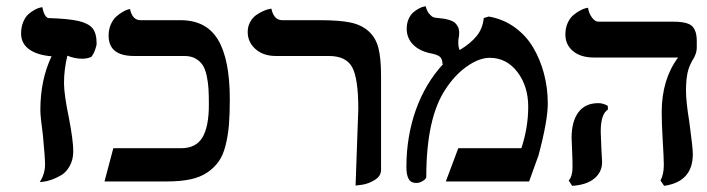

<svg xmlns="http://www.w3.org/2000/svg" viewBox="-20 -584 2277 618"><path d="M125 -55.2Q125 -76.2 118.2 -147.9Q109.9 -209 109.9 -230Q109.9 -327.1 146 -402.8Q99.1 -406.7 73.5 -425.5Q47.9 -444.3 47.9 -476.1Q47.9 -497.1 54.9 -513.7Q62 -530.3 72 -538.8Q82 -547.4 92 -552.7Q102.1 -558.1 109.4 -559.6L116.2 -561Q122.1 -530.8 134.8 -525.9Q200.7 -523.9 232.9 -516.4Q265.1 -508.8 278.1 -492.7Q291 -476.6 291 -443.8Q291 -437 285.9 -423.1Q280.8 -409.2 273.9 -400.9Q260.7 -395 245.1 -395Q220.2 -395 196.8 -404.8Q186 -359.4 186 -316.9Q186 -279.8 202.1 -203.1Q215.8 -130.9 215.8 -97.2Q215.8 -70.3 204.6 -50Q193.4 -29.8 177.7 -20.5Q162.1 -11.2 146.2 -5.6Q130.4 0 119.1 1L107.9 2Q125 -23.9 125 -55.2Z M652.3 -247.1Q652.3 -277.3 651.1 -297.9Q649.9 -318.4 645.3 -340.1Q640.6 -361.8 632.3 -374.5Q624 -387.2 609.4 -395.5Q594.7 -403.8 573.7 -403.8H411.6Q329.6 -403.8 329.6 -469.2Q329.6 -489.3 336.7 -505.4Q343.8 -521.5 353.8 -530.3Q363.8 -539.1 374 -545.2Q384.3 -551.3 391.1 -553.2L398.4 -555.2Q405.8 -519 432.6 -519H561.5Q644 -519 681.9 -455.8Q719.7 -392.6 719.7 -264.2Q719.7 -215.8 716.8 -181.6Q713.9 -147.5 706.1 -116Q698.2 -84.5 683.8 -64.2Q669.4 -43.9 647.2 -28.8Q625 -13.7 593 -6.8Q561 0 517.6 0H316.4L344.7 -106.9H562.5Q610.8 -106.9 631.6 -141.6Q652.3 -176.3 652.3 -247.1Z M1124.5 13.2 1133.3 -233.9Q1133.3 -330.6 1113.8 -367.2Q1094.2 -403.8 1038.6 -403.8H867.7Q827.6 -403.8 802.5 -426Q777.3 -448.2 777.3 -481Q777.3 -499 785.2 -513.2Q793 -527.3 804.2 -535.2Q815.4 -543 826.7 -548.1Q837.9 -553.2 845.7 -554.7L853.5 -556.2Q861.3 -519 888.7 -519H1011.2Q1071.3 -519 1107.2 -511.7Q1143.1 -504.4 1166.3 -483.6Q1189.5 -462.9 1198 -429.7Q1206.5 -396.5 1206.5 -340.8V-37.1Q1206.5 -17.1 1186 -4.6Q1165.5 7.8 1145 10.7Z M1537.1 -525.9 1553.2 -530.8Q1599.1 -522.9 1636 -496.6Q1672.9 -470.2 1695.8 -431.6Q1718.8 -393.1 1731 -346.7Q1743.2 -300.3 1743.2 -251Q1743.2 -195.8 1713.4 -84L1683.1 0H1415L1455.1 -106.9H1658.2Q1680.2 -173.8 1680.2 -240.2Q1680.2 -306.6 1645.3 -352.3Q1610.4 -397.9 1556.2 -397.9Q1522.5 -397.9 1483.4 -370.6Q1444.3 -343.3 1414.1 -296.9Q1352.1 -204.6 1352.1 -14.2Q1352.1 -8.8 1341.6 -2Q1331.1 4.9 1320.3 4.9Q1302.2 4.9 1295.2 -8.3Q1288.1 -21.5 1288.1 -45.9Q1288.1 -145 1318.8 -231Q1349.6 -316.9 1408.2 -379.9L1404.3 -377Q1404.3 -394 1395.8 -401.4Q1387.2 -408.7 1362.3 -413.1Q1327.1 -421.4 1308.1 -442.1Q1289.1 -462.9 1289.1 -491.2Q1289.1 -509.3 1295.4 -523.2Q1301.8 -537.1 1310.5 -544.4Q1319.3 -551.8 1328.4 -556.6Q1337.4 -561.5 1343.8 -562.5L1350.1 -564Q1354 -548.3 1361.8 -539.3Q1369.6 -530.3 1375.7 -528.3Q1381.8 -526.4 1391.1 -525.9Q1402.3 -524.9 1409.7 -523.7Q1417 -522.5 1427.2 -519.3Q1437.5 -516.1 1443.4 -511.5Q1449.2 -506.8 1453.6 -498.5Q1458 -490.2 1458 -479Q1458 -467.8 1456.1 -460Q1455.1 -456.1 1455.1 -448.2Q1455.1 -431.6 1459.5 -422.9Q1495.1 -444.3 1514.4 -468.3Q1533.7 -492.2 1537.1 -525.9Z M1913.6 -160.2Q1913.6 -149.9 1915.5 -109.9Q1916 -102.5 1916.5 -91.3Q1917 -80.1 1917.5 -72.8Q1918 -65.4 1918 -62Q1918 -30.3 1893.1 -9.5Q1868.2 11.2 1821.8 14.2L1810.5 -2.9Q1822.8 -17.1 1822.8 -44.9Q1822.8 -71.8 1821.8 -90.8Q1819.8 -128.9 1819.8 -140.1Q1819.8 -192.9 1841.6 -222.4Q1863.3 -252 1905.8 -252Q1921.9 -252 1936.5 -243.2V-231Q1913.6 -217.3 1913.6 -160.2ZM2188 -293.9Q2188 -256.3 2198.7 -191.9Q2210 -108.9 2210 -87.9Q2210 1 2117.7 14.2L2106 -2.9Q2116.7 -23.4 2116.7 -53.2Q2116.7 -73.7 2112.8 -138.2Q2109.9 -186.5 2109.9 -223.1Q2109.9 -328.1 2162.6 -398.9H1891.6Q1849.1 -398.9 1824.5 -419.4Q1799.8 -439.9 1799.8 -473.1Q1799.8 -494.1 1807.4 -510.5Q1814.9 -526.9 1825.7 -535.6Q1836.4 -544.4 1846.9 -550Q1857.4 -555.7 1865.2 -557.6L1872.6 -559.1Q1875.5 -541 1885.3 -527.6Q1895 -514.2 1906.7 -514.2H2147Q2192.9 -514.2 2207.8 -499.8Q2222.7 -485.4 2222.7 -452.1V-429.2Q2222.7 -412.6 2210 -391.1V-392.1Q2209.5 -391.1 2207.3 -387Q2205.1 -382.8 2204.3 -381.1Q2203.6 -379.4 2201.4 -375Q2199.2 -370.6 2198.2 -367.7Q2197.3 -364.7 2195.6 -359.4Q2193.8 -354 2193.1 -349.9Q2192.4 -345.7 2191.2 -339.1Q2189.9 -332.5 2189.5 -325.9Q2189 -319.3 2188.5 -311Q2188 -302.7 2188 -293.9Z"/></svg>

Font: Linear Smooth
Style: Bold
Weight: 700
Designer: Philipp H. Poll, Flanker
Foundry: Philipp H. Poll, reworked by Flanker
Version: Version 1.061 | FøM Fix